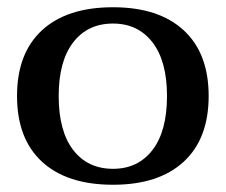

<svg xmlns="http://www.w3.org/2000/svg" viewBox="-20 -500 623 530"><path d="M27 -235Q27 -353 96 -416.5Q165 -480 292 -480Q418 -480 487 -416.5Q556 -353 556 -235Q556 -117 487 -53.5Q418 10 292 10Q165 10 96 -53.5Q27 -117 27 -235ZM441 -235Q441 -331 401 -383Q361 -435 292 -435Q222 -435 182 -383Q142 -331 142 -235Q142 -138 182 -86Q222 -34 292 -34Q361 -34 401 -86Q441 -138 441 -235Z"/></svg>

Font: Taviraj Medium
Style: Regular
Weight: 500
Designer: Katatrad Team
Foundry: CadsonDemak
Version: Version 1.001